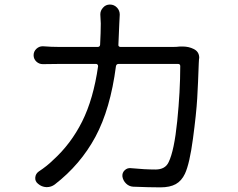

<svg xmlns="http://www.w3.org/2000/svg" viewBox="-20 -807 1040 840"><path d="M767.6 -603.5Q773.4 -603.5 779.3 -603.5Q805.7 -603.5 827.1 -592.8Q851.6 -581.1 851.6 -553.7Q851.6 -550.8 850.6 -547.9Q849.6 -538.1 849.6 -530.3Q846.7 -443.4 842.8 -376.5Q838.9 -309.6 824.2 -200.2Q809.6 -90.8 789.1 -46.9Q774.4 -15.6 749 -1.5Q723.6 12.7 681.6 12.7Q634.8 12.7 562.5 9.8Q544.9 8.8 531.7 -3.9Q518.6 -16.6 515.6 -34.2Q513.7 -50.8 525.4 -62Q537.1 -73.2 552.7 -71.3Q613.3 -65.4 660.2 -65.4Q703.1 -65.4 717.8 -97.7Q742.2 -147.5 755.4 -277.3Q768.6 -407.2 768.6 -517.6Q768.6 -527.3 758.8 -527.3H499Q489.3 -527.3 487.3 -517.6Q462.9 -330.1 397.5 -208.5Q332 -86.9 219.7 0Q204.1 11.7 184.6 11.7Q183.6 11.7 182.6 11.7Q162.1 10.7 146.5 -2.9Q132.8 -13.7 134.3 -30.3Q135.7 -46.9 149.4 -56.6Q186.5 -81.1 211.9 -106.4Q290 -176.8 339.4 -275.4Q388.7 -374 409.2 -517.6Q409.2 -521.5 406.7 -524.4Q404.3 -527.3 400.4 -527.3H242.2Q192.4 -527.3 168.9 -526.4Q168 -526.4 167 -526.4Q151.4 -526.4 139.6 -537.1Q127 -548.8 127 -565.4Q127 -582 139.6 -593.8Q151.4 -604.5 166 -604.5Q168 -604.5 168.9 -604.5Q205.1 -601.6 241.2 -601.6H407.2Q417 -601.6 418 -611.3Q420.9 -667 420.9 -704.1L418.9 -744.1Q418.9 -760.7 430.7 -773.4Q442.4 -787.1 460.9 -787.1Q479.5 -787.1 492.2 -773.4Q503.9 -760.7 503.9 -743.2L502 -705.1Q501 -668 498 -611.3Q497.1 -607.4 500 -604.5Q502.9 -601.6 506.8 -601.6H735.4Q752.9 -601.6 767.6 -603.5Z"/></svg>

Font: Gen Jyuu GothicX Regular
Style: Regular
Weight: 400
Designer: [Source Han Sans]
Ryoko NISHIZUKA  (kana & ideographs); Paul D. Hunt (Latin, Greek & Cyrillic); Wenlong ZHANG  (bopomofo
Version: Version 1.002.20150607